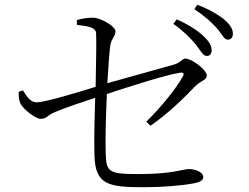

<svg xmlns="http://www.w3.org/2000/svg" viewBox="-20 -805 1040 803"><path d="M797 -621C818 -596 828 -571 844 -571C858 -571 865 -579 865 -595C865 -614 855 -632 829 -656C805 -678 769 -702 719 -724L705 -705C747 -676 776 -646 797 -621ZM885 -689C907 -665 917 -639 932 -639C945 -639 954 -647 954 -664C954 -684 942 -703 916 -725C892 -744 856 -766 805 -785L793 -767C836 -737 862 -715 885 -689ZM76 -427 58 -421C58 -404 59 -385 65 -373C77 -347 130 -308 149 -308C176 -308 175 -321 209 -336C254 -355 327 -379 378 -396C376 -330 373 -230 375 -156C378 -29 436 -22 588 -22C656 -22 740 -29 784 -37C811 -41 830 -49 830 -64C830 -87 794 -98 770 -98C745 -98 703 -77 561 -77C433 -77 424 -85 422 -167C420 -225 423 -322 427 -412C518 -442 677 -493 734 -501C748 -503 752 -497 744 -484C714 -431 656 -360 592 -296L609 -279C688 -333 759 -405 796 -444C820 -468 845 -470 845 -489C845 -512 783 -560 755 -560C742 -560 736 -543 708 -535L429 -457C433 -524 437 -583 441 -613C444 -641 463 -653 463 -674C463 -695 401 -731 369 -731C349 -731 324 -728 301 -721L302 -701C350 -695 380 -691 382 -666C384 -624 381 -524 380 -442C313 -421 169 -377 133 -377C110 -377 95 -396 76 -427Z"/></svg>

Font: Noto Serif KR Light
Style: Regular
Weight: 300
Designer: Ryoko NISHIZUKA 西塚涼子 (kana & ideographs); Frank Grießhammer (Latin, Greek & Cyrillic); Wenlong ZHANG 张文龙 (bopomofo); San
Foundry: Adobe
Version: Version 2.001;hotconv 1.1.0;makeotfexe 2.6.0